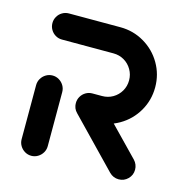

<svg xmlns="http://www.w3.org/2000/svg" viewBox="-83 -597 651 676"><g transform="rotate(15 242.0 -259.5)"><path d="M88.9 0Q75.9 0 65 -6.5Q54.1 -13 47.6 -23.9Q41.1 -34.8 41.1 -47.8V-244.8Q41.1 -257.8 47.6 -268.7Q54.1 -279.6 65 -286.1Q75.9 -292.6 88.9 -292.6Q101.5 -292.6 112.4 -286.1Q123.3 -279.6 129.8 -268.7Q136.3 -257.8 136.3 -244.8V-47.8Q136.3 -34.8 129.8 -23.9Q123.3 -13 112.4 -6.5Q101.5 0 88.9 0ZM454.8 -47Q454.8 -27.4 440.9 -13.5Q427 0.4 407.4 0.4Q387.4 0.4 373 -14.1L205.9 -187Q192.6 -200.4 192.6 -220Q192.6 -233 198.9 -243.9Q205.2 -254.8 216.1 -261.3Q227 -267.8 240 -267.8Q249.6 -267.8 258.5 -263.9Q267.4 -260 274.1 -253L441.5 -80.4Q447.8 -73.7 451.3 -65.2Q454.8 -56.7 454.8 -47ZM192.6 -220.4Q192.6 -233 198.9 -243.9Q205.2 -254.8 216.1 -261.3Q227 -267.8 240 -267.8H275.2Q296.7 -267.8 314.4 -278.1Q332.2 -288.5 342.6 -306.3Q353 -324.1 353 -345.6Q353 -366.7 342.6 -384.6Q332.2 -402.6 314.4 -413Q296.7 -423.3 275.2 -423.3H87.4Q74.4 -423.3 63.5 -429.8Q52.6 -436.3 46.3 -447.2Q40 -458.1 40 -471.1Q40 -483.7 46.3 -494.6Q52.6 -505.6 63.5 -512Q74.4 -518.5 87.4 -518.5H275.2Q322.2 -518.5 362 -495.2Q401.9 -471.9 425 -432.2Q448.1 -392.6 448.1 -345.6Q448.1 -298.5 425 -258.7Q401.9 -218.9 362 -195.7Q322.2 -172.6 275.2 -172.6H240Q227 -172.6 216.1 -179.1Q205.2 -185.6 198.9 -196.5Q192.6 -207.4 192.6 -220.4Z"/></g></svg>

Font: 26F Galaxy Sans Extra Bold
Style: Regular
Weight: 800
Designer: C₂₉H₂₅N₃O₅
Version: Version 1.100